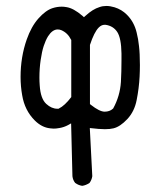

<svg xmlns="http://www.w3.org/2000/svg" viewBox="-20 -494 540 642"><path d="M280.3 -65.9Q313 -62 330.6 -62Q348.1 -62 359.4 -64.9Q381.8 -70.3 405.8 -95.9Q429.7 -121.6 437 -159.7Q444.8 -199.2 446.8 -237.8Q447.8 -256.8 447.8 -276.4Q447.8 -295.9 447 -311.8Q446.3 -327.6 444.8 -339.8Q442.4 -363.8 437 -384.8Q428.7 -420.4 404.3 -444.8Q386.7 -462.4 362.8 -469.7Q348.1 -474.1 335.7 -474.1Q323.2 -474.1 312.5 -470.2Q290 -463.4 265.6 -440.9L260.7 -436.5L255.9 -440.9Q225.6 -466.8 202.1 -470.2Q194.3 -471.7 186.5 -471.7Q170.9 -471.7 155.8 -466.8Q132.8 -459.5 108.6 -432.4Q84.5 -405.3 69.3 -361.8Q48.8 -303.2 48.8 -236.8Q48.8 -205.1 54.2 -175.3Q62.5 -125 96.2 -91.3Q119.6 -67.9 147.5 -64.9Q153.8 -64 158 -64Q162.1 -64 166.7 -64.2Q171.4 -64.5 178.7 -65.9Q193.8 -68.4 207.5 -75.7L217.8 -81.5L222.2 95.2Q223.6 107.9 231.4 117.7Q242.2 125.5 254.9 127.4Q267.6 125.5 279.3 117.7Q286.6 107.9 288.6 95.2ZM283.7 -143.6 280.8 -146V-343.8Q294.9 -386.7 310.1 -401.9Q319.3 -411.1 329.6 -411.1Q331.5 -411.1 333 -411.1Q358.9 -407.2 372.1 -387Q385.3 -366.7 386.2 -315.4Q386.2 -303.2 386.2 -291Q386.2 -254.9 384.3 -220.2Q381.3 -172.9 358.4 -131.3L357.4 -130.4Q346.7 -120.6 329.8 -120.6Q313 -120.6 283.7 -143.6ZM171.9 -130.4Q152.3 -130.4 134.8 -146.5Q115.7 -163.6 112.8 -208.5Q111.8 -221.2 111.8 -234.4Q111.8 -265.1 116 -293.5Q120.1 -321.8 126.2 -340.3Q132.3 -358.9 140.6 -372.6Q155.3 -395.5 172.9 -395.5Q179.2 -395.5 185.1 -393.1Q206.5 -383.8 217.3 -361.8L218.3 -360.4V-169.4Q196.3 -140.6 177.2 -131.3L175.8 -130.4Q172.9 -130.4 171.9 -130.4Z"/></svg>

Font: Bakudai
Style: ExtraLight
Weight: 200
Version: Version 1.48